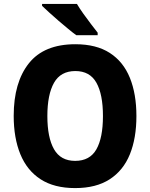

<svg xmlns="http://www.w3.org/2000/svg" viewBox="-20 -951 768 981"><path d="M677 -358Q677 -245 643.5 -162.5Q610 -80 540.5 -35Q471 10 364 10Q257 10 187.5 -35Q118 -80 84 -163Q50 -246 50 -359Q50 -530 127.5 -627.5Q205 -725 365 -725Q472 -725 541 -680.5Q610 -636 643.5 -553.5Q677 -471 677 -358ZM222 -358Q222 -248 256 -188.5Q290 -129 364 -129Q439 -129 472.5 -188Q506 -247 506 -358Q506 -469 472.5 -528.5Q439 -588 365 -588Q290 -588 256 -528Q222 -468 222 -358ZM373 -931Q386 -909 405.5 -881.5Q425 -854 445 -828Q465 -802 479 -784V-771H370Q353 -783 329 -803Q305 -823 279 -845Q253 -867 231 -887.5Q209 -908 195 -921V-931Z"/></svg>

Font: Noto Sans Telugu SemiCondensed ExtraBold
Style: Regular
Weight: 800
Width: 4
Designer: Jelle Bosma - Monotype Design Team
Foundry: Monotype Imaging Inc.
Version: Version 2.005; ttfautohint (v1.8.4.7-5d5b)